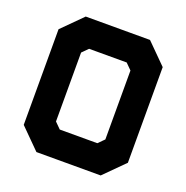

<svg xmlns="http://www.w3.org/2000/svg" viewBox="-126 -816 904 932"><g transform="rotate(20 326.5 -350.0)"><path d="M160.5 0 57.5 -103V-597L160.5 -700H492.5L595.5 -597V-103L492.5 0ZM229.5 -141.5H423.5L454 -172V-528L423.5 -558.5H229.5L199 -528V-172ZM197 -71H457.5L524.5 -138V-562.5L457.5 -629.5H197L130 -562.5V-138ZM197 -71 130 -138V-562.5L197 -629.5H457.5L524.5 -562.5V-138L457.5 -71Z"/></g></svg>

Font: Tourney Thin Black
Style: Regular
Weight: 900
Version: Version 1.015